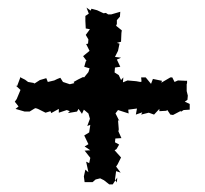

<svg xmlns="http://www.w3.org/2000/svg" viewBox="-20 -543 540 506"><path d="M58 -249 71 -257 74 -258 80 -256 100 -246 113 -250 115 -245 135 -256V-246L156 -253L164 -250L159 -245L183 -249L187 -256L196 -243L201 -254L213 -244L217 -230L210 -211L218 -214C217 -207 216 -201 215 -194L202 -186L213 -163L203 -157L218 -147L203 -146L218 -127L215 -113L207 -117L213 -89L205 -96L201 -78L203 -63H224L232 -70L244 -73L254 -68L268 -57H277L289 -75L288 -62L283 -70L286 -92L298 -88L286 -104L290 -110L299 -128L282 -147L287 -150L294 -162L283 -168L284 -178L300 -179L292 -197L293 -202L291 -227L295 -223L284 -245L282 -241L291 -253L319 -244L318 -254L341 -257L338 -241L355 -247L352 -241L372 -246L386 -241L400 -256V-250L418 -251L421 -253L429 -241L436 -240L457 -251L456 -248L464 -253L480 -254V-269L467 -275L474 -280L475 -291L472 -303V-321L473 -324V-331L472 -330L449 -331L440 -327L434 -339H429L405 -325L407 -330L383 -335L378 -322L364 -339H352L353 -328L350 -327L339 -329L316 -331L304 -326L305 -339L299 -332L293 -345L282 -352L283 -365L297 -367L288 -386L299 -391L283 -393L291 -409L295 -428L288 -430L299 -433L300 -456L301 -463L286 -475L288 -480V-490L296 -499L297 -512L273 -505H265L259 -509L253 -508L236 -516L221 -520L219 -515L208 -523L214 -507L205 -501V-488L206 -468L217 -466L206 -451L213 -439L212 -428L207 -427L216 -409L199 -395L208 -383L206 -381L202 -367L216 -363L213 -353L200 -337L210 -336L199 -340C191 -336 182 -332 174 -327L176 -324L164 -321L146 -327L139 -338C134 -336 128 -334 123 -331L106 -327L102 -337L85 -332L68 -321L71 -324L54 -327L46 -333L36 -338L34 -340L25 -316L21 -318L34 -306L24 -282L19 -275L30 -261L32 -265L21 -256L45 -249Z"/></svg>

Font: Charger Distortion
Style: 1
Weight: 400
Designer: Jasper
Foundry: Cannot Into Space Fonts
Version: Version 0.98